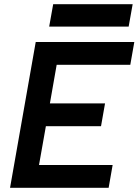

<svg xmlns="http://www.w3.org/2000/svg" viewBox="-20 -893 659 913"><path d="M27.8 0 149.9 -693.4H618.7L599.6 -585H249.5L217.3 -401.4H479.5L460.4 -293H198.2L165.5 -108.4H515.6L496.6 0ZM213.9 -766.6 232.9 -873H610.8L591.8 -766.6Z"/></svg>

Font: Cascadia Code PL SemiBold
Style: Italic
Weight: 600
Italic angle: -10°
Monospace: yes
Designer: Aaron Bell
Foundry: Saja Typeworks
Version: Version 2404.023; ttfautohint (v1.8.4)